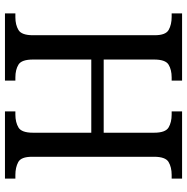

<svg xmlns="http://www.w3.org/2000/svg" viewBox="-10 -744 754 774"><g transform="rotate(90 367.0 -357.0)"><path d="M34 0V-42H50Q80 -42 101 -54.5Q122 -67 122 -113V-604Q122 -648 100.5 -660Q79 -672 48 -672H34V-714H305V-672H292Q261 -672 240.5 -659.5Q220 -647 220 -601V-398H515V-601Q515 -647 494 -659.5Q473 -672 442 -672H429V-714H700V-672H685Q654 -672 633 -659.5Q612 -647 612 -601V-109Q612 -65 633.5 -53.5Q655 -42 685 -42H700V0H429V-42H442Q473 -42 494 -54.5Q515 -67 515 -113V-348H220V-113Q220 -67 240.5 -54.5Q261 -42 292 -42H305V0Z"/></g></svg>

Font: Noto Serif Sinhala SemiCondensed
Style: Regular
Weight: 400
Width: 4
Designer: Jelle Bosma - Monotype Design Team
Foundry: Monotype Imaging Inc.
Version: Version 2.007; ttfautohint (v1.8.4.7-5d5b)